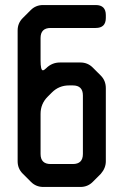

<svg xmlns="http://www.w3.org/2000/svg" viewBox="-20 -733 490 762"><path d="M103 -11Q123 9 152 9H299Q328 9 348 -11L380 -43Q400 -66 400 -93V-383Q400 -413 380 -433L348 -465Q328 -485 299 -485H218Q186 -485 163 -462Q155 -454 150 -454Q141 -454 141 -494V-582Q141 -622 181 -622H360Q400 -622 400 -662V-673Q400 -713 360 -713H151Q122 -713 102 -693L70 -661Q50 -641 50 -612V-93Q50 -64 70 -44ZM141 -122V-281Q141 -321 169 -349L186 -366Q214 -394 254 -394H269Q309 -394 309 -354V-122Q309 -82 269 -82H181Q141 -82 141 -122Z"/></svg>

Font: WDXL Lubrifont JP N
Style: Regular
Weight: 400
Designer: [WDXL Lubrifont] Copyright 2020-2022 (c) NightFurySL2001, Skr-ZERO; [ZCOOL QingKe HuangYou] Copyright 2018-2022 (c) The 
Version: Version 2.001;hotconv 1.1.1;makeotfexe 2.6.0